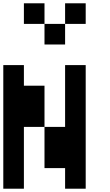

<svg xmlns="http://www.w3.org/2000/svg" viewBox="-20 -1145 665 1165"><path d="M0 0V-750H125V-625H250V-375H125V0ZM250 -125V-375H375V-750H500V0H375V-125ZM250 -875V-1000H375V-875ZM250 -1125V-1000H125V-1125ZM500 -1125V-1000H375V-1125Z"/></svg>

Font: Galmuri7 Regular
Style: Regular
Weight: 400
Designer: Lee Minseo (quiple)
Version: Version 2.399;hotconv 1.1.1;makeotfexe 2.6.0 DEVELOPMENT